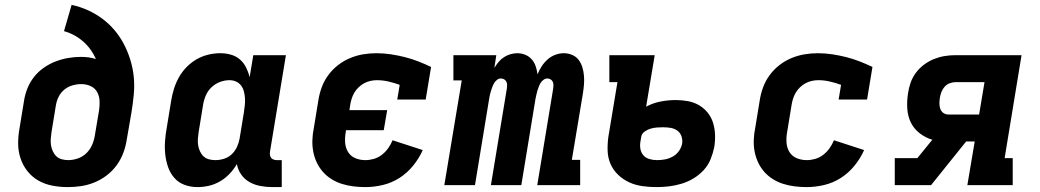

<svg xmlns="http://www.w3.org/2000/svg" viewBox="-20 -755 4240 783"><path d="M256 8Q224 8 193 2Q162 -4 136 -19Q110 -34 91.5 -57.5Q73 -81 63.5 -110Q54 -139 54 -170.5Q54 -202 60 -234L78 -344Q82 -370 92 -395Q102 -420 119 -441.5Q136 -463 159 -479Q182 -495 207 -504.5Q232 -514 258 -518.5Q284 -523 310 -523Q326 -523 341.5 -521Q357 -519 371 -514Q362 -535 349 -553Q336 -571 319.5 -585.5Q303 -600 283 -611Q263 -622 241 -628L272 -735Q306 -728 338 -713.5Q370 -699 397.5 -678.5Q425 -658 447 -632Q469 -606 485 -575.5Q501 -545 511.5 -511Q522 -477 525.5 -441.5Q529 -406 525.5 -369Q522 -332 516 -296L497 -186Q493 -159 483 -132Q473 -105 456 -81.5Q439 -58 415.5 -40Q392 -22 365 -11Q338 0 310.5 4Q283 8 256 8ZM258 -102Q278 -102 298 -109Q318 -116 333 -131Q348 -146 356 -165Q364 -184 367 -204L384 -305Q387 -325 386 -344.5Q385 -364 376 -380Q367 -396 349.5 -404Q332 -412 312 -412Q294 -412 276 -407Q258 -402 243 -390Q228 -378 219.5 -361Q211 -344 208 -326L190 -216Q188 -203 187 -189Q186 -175 188 -162.5Q190 -150 195.5 -138Q201 -126 210 -117.5Q219 -109 232 -105.5Q245 -102 258 -102Z M785 8Q758 8 733 -1Q708 -10 691 -29.5Q674 -49 665.5 -73.5Q657 -98 654 -124.5Q651 -151 653 -179Q655 -207 660 -234L678 -344Q682 -369 689.5 -393Q697 -417 709.5 -439.5Q722 -462 740.5 -481Q759 -500 781.5 -513Q804 -526 829 -532Q854 -538 878 -538Q901 -538 922 -532Q943 -526 958.5 -512.5Q974 -499 983.5 -480Q993 -461 998 -440Q998 -440 998 -440Q998 -440 998 -440L1013 -530H1146L1081 -136Q1080 -129 1081 -122.5Q1082 -116 1086 -111Q1090 -106 1096.5 -104Q1103 -102 1109 -102H1129V8H1091Q1066 8 1042 3.5Q1018 -1 997.5 -12.5Q977 -24 963.5 -43.5Q950 -63 946 -86Q934 -65 916.5 -46.5Q899 -28 877.5 -15.5Q856 -3 832.5 2.5Q809 8 785 8ZM858 -102Q876 -102 893.5 -107.5Q911 -113 924.5 -125.5Q938 -138 946 -155Q954 -172 957 -189L975 -299Q977 -313 978.5 -327.5Q980 -342 979 -355.5Q978 -369 974.5 -382.5Q971 -396 963 -406.5Q955 -417 942.5 -422.5Q930 -428 916 -428Q896 -428 876.5 -420.5Q857 -413 842 -398.5Q827 -384 819 -365Q811 -346 808 -326L790 -216Q788 -203 787 -189Q786 -175 788 -162.5Q790 -150 795.5 -138Q801 -126 810 -117.5Q819 -109 831.5 -105.5Q844 -102 858 -102Z M1470 8Q1445 8 1421 5Q1397 2 1374.5 -5Q1352 -12 1332 -24.5Q1312 -37 1297 -54Q1282 -71 1272 -92Q1262 -113 1257.5 -136.5Q1253 -160 1254 -185Q1255 -210 1260 -234L1278 -344Q1282 -371 1291.5 -397.5Q1301 -424 1318 -447.5Q1335 -471 1358 -489Q1381 -507 1407.5 -518Q1434 -529 1461 -533.5Q1488 -538 1515 -538Q1545 -538 1574.5 -533.5Q1604 -529 1631.5 -522Q1659 -515 1686 -504.5Q1713 -494 1738 -482L1716 -349H1600L1610 -409Q1588 -417 1564.5 -422.5Q1541 -428 1517 -428Q1504 -428 1490.5 -425Q1477 -422 1465 -415.5Q1453 -409 1442.5 -399Q1432 -389 1425 -377Q1418 -365 1414 -352Q1410 -339 1408 -326L1405 -306H1559L1545 -224H1391L1390 -216Q1386 -195 1387.5 -173.5Q1389 -152 1399.5 -135Q1410 -118 1429 -110Q1448 -102 1470 -102Q1487 -102 1504.5 -107Q1522 -112 1537 -123.5Q1552 -135 1563 -150.5Q1574 -166 1581 -183L1704 -143Q1689 -109 1664.5 -79Q1640 -49 1608.5 -29Q1577 -9 1541 -0.5Q1505 8 1470 8Z M1792 0 1863 -427H1829V-530H2004L1996 -478Q2004 -491 2013.5 -502.5Q2023 -514 2035.5 -522Q2048 -530 2062 -534Q2076 -538 2090 -538Q2107 -538 2122.5 -531.5Q2138 -525 2148.5 -513Q2159 -501 2164.5 -485Q2170 -469 2172 -452Q2179 -469 2189 -484.5Q2199 -500 2213 -512.5Q2227 -525 2244.5 -531.5Q2262 -538 2279 -538Q2297 -538 2313.5 -531Q2330 -524 2340 -510.5Q2350 -497 2355 -480.5Q2360 -464 2361.5 -446Q2363 -428 2361.5 -410Q2360 -392 2357 -373L2312 -103H2346V0H2171L2236 -394Q2237 -401 2237 -408.5Q2237 -416 2234 -422Q2231 -428 2225 -431.5Q2219 -435 2212 -435Q2204 -435 2196.5 -429.5Q2189 -424 2184.5 -416.5Q2180 -409 2177 -401Q2174 -393 2171.5 -385Q2169 -377 2167.5 -369Q2166 -361 2164 -353L2106 0H1982L2047 -394Q2048 -401 2048 -408.5Q2048 -416 2045 -422Q2042 -428 2036 -431.5Q2030 -435 2022 -435Q2014 -435 2007 -429.5Q2000 -424 1995.5 -416.5Q1991 -409 1988 -401Q1985 -393 1982.5 -385Q1980 -377 1978 -369Q1976 -361 1975 -353L1917 0Z M2657 8Q2628 8 2599.5 4Q2571 0 2546 -11.5Q2521 -23 2501 -42Q2481 -61 2470 -86Q2459 -111 2458 -139.5Q2457 -168 2461 -197L2498 -420H2465V-530H2650L2615 -320Q2643 -335 2674 -341Q2705 -347 2736 -347Q2761 -347 2785.5 -342.5Q2810 -338 2830.5 -326Q2851 -314 2866 -295.5Q2881 -277 2888 -254Q2895 -231 2896 -206Q2897 -181 2893 -156Q2888 -131 2878 -106Q2868 -81 2849.5 -61Q2831 -41 2807.5 -27Q2784 -13 2758.5 -5.5Q2733 2 2708 5Q2683 8 2657 8ZM2659 -102Q2676 -102 2692 -105Q2708 -108 2723.5 -116.5Q2739 -125 2749 -139.5Q2759 -154 2762 -170Q2764 -185 2759 -199.5Q2754 -214 2742 -222.5Q2730 -231 2715 -233.5Q2700 -236 2684 -236Q2671 -236 2658.5 -235Q2646 -234 2633.5 -230.5Q2621 -227 2609 -218.5Q2597 -210 2595 -197L2592 -179Q2589 -164 2591.5 -148.5Q2594 -133 2603.5 -122Q2613 -111 2628 -106.5Q2643 -102 2659 -102Z M3270 8Q3245 8 3221 5Q3197 2 3174.5 -5Q3152 -12 3132 -24.5Q3112 -37 3097 -54Q3082 -71 3072 -92Q3062 -113 3057.5 -136.5Q3053 -160 3054 -185Q3055 -210 3060 -234L3078 -344Q3082 -371 3091.5 -397.5Q3101 -424 3118 -447.5Q3135 -471 3158 -489Q3181 -507 3207.5 -518Q3234 -529 3261 -533.5Q3288 -538 3315 -538Q3345 -538 3374.5 -533.5Q3404 -529 3431.5 -522Q3459 -515 3486 -504.5Q3513 -494 3538 -482L3516 -349H3400L3410 -409Q3388 -417 3364.5 -422.5Q3341 -428 3317 -428Q3304 -428 3290.5 -425Q3277 -422 3265 -415.5Q3253 -409 3242.5 -399Q3232 -389 3225 -377Q3218 -365 3214 -352Q3210 -339 3208 -326L3190 -216Q3186 -195 3187.5 -173.5Q3189 -152 3199.5 -135Q3210 -118 3229 -110Q3248 -102 3270 -102Q3287 -102 3304.5 -107Q3322 -112 3337 -123.5Q3352 -135 3363 -150.5Q3374 -166 3381 -183L3504 -143Q3489 -109 3464.5 -79Q3440 -49 3408.5 -29Q3377 -9 3341 -0.5Q3305 8 3270 8Z M3629 0V-110H3721L3782 -185Q3753 -194 3730 -212Q3707 -230 3694.5 -255.5Q3682 -281 3680 -312Q3678 -343 3683 -374Q3686 -396 3693.5 -417.5Q3701 -439 3715 -458Q3729 -477 3748.5 -491.5Q3768 -506 3789.5 -514.5Q3811 -523 3833 -526.5Q3855 -530 3877 -530H4146L4077 -110H4110V0H3925L3955 -178H3920L3777 0ZM3848 -288H3973L3995 -420H3877Q3865 -420 3853 -415.5Q3841 -411 3832.5 -401.5Q3824 -392 3819.5 -380.5Q3815 -369 3813 -357Q3811 -345 3811 -333.5Q3811 -322 3814.5 -311.5Q3818 -301 3827 -294.5Q3836 -288 3848 -288Z"/></svg>

Font: Iosevka Slab XBdEx
Style: Italic
Weight: 800
Width: 7
Italic angle: -9°
Monospace: yes
Designer: Belleve Invis
Foundry: Belleve Invis
Version: Version 11.1.1; ttfautohint (v1.8.3)